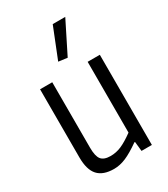

<svg xmlns="http://www.w3.org/2000/svg" viewBox="-198 -893 874 996"><g transform="rotate(-30 239.5 -395.0)"><path d="M211 -617 284 -800H359L264 -610ZM185 10Q120 10 89 -24Q58 -58 58 -132V-540H131V-148Q131 -97 147 -77Q163 -57 203 -57Q236 -57 267.5 -70.5Q299 -84 343 -116V-540H416V0H354L348 -57H344Q293 -21 256.5 -5.5Q220 10 185 10Z"/></g></svg>

Font: Encode Sans Compressed
Style: Regular
Weight: 400
Designer: Pablo Impallari, Andres Torresi
Foundry: Pablo Impallari, Andres Torresi
Version: Version 1.000; ttfautohint (v1.00) -l 8 -r 50 -G 200 -x 14 -